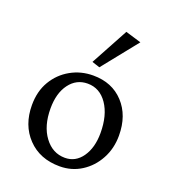

<svg xmlns="http://www.w3.org/2000/svg" viewBox="-105 -607 607 690"><g transform="rotate(20 198.0 -262.0)"><path d="M200.7 5.9Q124.5 5.9 78.4 -42.5Q32.2 -90.8 32.2 -167.5Q32.2 -220.2 55.4 -259.3Q78.6 -298.3 117.7 -320.3Q156.7 -342.3 203.6 -342.3Q275.9 -342.3 319.8 -294.9Q363.8 -247.6 363.8 -170.4Q363.8 -121.1 342 -81.1Q320.3 -41 283.4 -17.6Q246.6 5.9 200.7 5.9ZM208 -29.3Q248.5 -29.3 273.4 -64.9Q298.3 -100.6 298.3 -156.7Q298.3 -224.6 269.8 -266.4Q241.2 -308.1 194.8 -308.1Q151.9 -308.1 125.5 -272.7Q99.1 -237.3 99.1 -178.7Q99.1 -111.8 129.9 -70.6Q160.6 -29.3 208 -29.3ZM213.4 -377.4 183.6 -387.2 261.2 -530.3 321.3 -512.2Z"/></g></svg>

Font: Lateef Light
Style: Regular
Weight: 300
Designer: SIL International
Foundry: SIL International
Version: Version 4.200